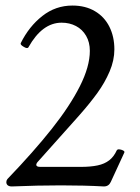

<svg xmlns="http://www.w3.org/2000/svg" viewBox="-20 -671 507 695"><path d="M2.9 -11.7Q2.9 -17.6 6.3 -22L7.8 -23.9Q102.1 -122.1 167.5 -204.6Q232.9 -287.1 269 -358.6Q305.2 -430.2 305.2 -486.8Q305.2 -518.1 291.7 -541.3Q278.3 -564.5 255.1 -576.7Q231.9 -588.9 203.1 -588.9Q132.8 -588.9 83 -500Q81.1 -496.6 76.7 -497.1Q72.3 -497.6 65.9 -501.5Q59.1 -505.4 56.4 -508.8Q53.7 -512.2 55.2 -515.1Q85 -575.2 133.1 -613Q181.2 -650.9 242.2 -650.9Q289.1 -650.9 323.5 -630.6Q357.9 -610.4 376 -574.2Q394 -538.1 394 -492.2Q394 -452.6 376.7 -412.1Q359.4 -371.6 332.5 -334.5Q305.7 -297.4 268.6 -255.4L257.8 -243.2L119.1 -87.9Q111.3 -80.1 111.3 -74.2Q111.3 -70.8 115 -68.8Q118.7 -66.9 126 -66.9H271Q308.6 -66.9 333.5 -72.3Q358.4 -77.6 375.2 -90.6Q392.1 -103.5 402.8 -127Q405.8 -132.8 419.4 -128.9Q426.8 -126.5 429 -124Q431.2 -121.6 430.2 -119.1L380.9 -12.2Q373.5 3.9 356 3.9Q285.6 0 200.7 0Q116.7 0 22.9 3.9Q13.2 3.9 8.1 -0.2Q2.9 -4.4 2.9 -11.7Z"/></svg>

Font: Junicode Two Beta VF
Style: Regular
Weight: 400
Designer: Peter S. Baker
Foundry: Briery Creek Software
Version: Version 1.031 beta; ttfautohint (v1.8.1.43-b0c9)